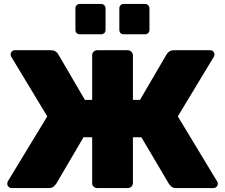

<svg xmlns="http://www.w3.org/2000/svg" viewBox="-20 -955 1142 975"><path d="M39 0Q30 0 23.5 -6.5Q17 -13 17 -22Q17 -30 19 -33L220 -364L37 -667Q34 -673 34 -678Q34 -687 40 -693.5Q46 -700 55 -700H237Q253 -700 262.5 -693.5Q272 -687 276 -679L411 -448H448V-674Q448 -685 455.5 -692.5Q463 -700 474 -700H629Q639 -700 647 -692.5Q655 -685 655 -674V-448H691L826 -679Q831 -687 840 -693.5Q849 -700 865 -700H1047Q1057 -700 1063 -693.5Q1069 -687 1069 -678Q1069 -673 1066 -667L883 -364L1083 -33Q1086 -30 1086 -22Q1086 -13 1079.5 -6.5Q1073 0 1064 0H875Q857 0 849 -8.5Q841 -17 838 -21L698 -258H655V-26Q655 -14 647 -7Q639 0 629 0H474Q463 0 455.5 -7Q448 -14 448 -26V-258H404L265 -21Q262 -17 253.5 -8.5Q245 0 227 0ZM608 -781Q598 -781 592 -787Q586 -793 586 -804V-912Q586 -922 592 -928.5Q598 -935 608 -935H716Q726 -935 732.5 -928.5Q739 -922 739 -912V-804Q739 -793 732.5 -787Q726 -781 716 -781ZM386 -781Q375 -781 369 -787Q363 -793 363 -804V-912Q363 -922 369 -928.5Q375 -935 386 -935H493Q503 -935 509.5 -928.5Q516 -922 516 -912V-804Q516 -793 509.5 -787Q503 -781 493 -781Z"/></svg>

Font: Rubik ExtraBold
Style: Regular
Weight: 800
Designer: Hubert and Fischer
Foundry: Hubert and Fischer
Version: Version 2.300;gftools[0.9.30]